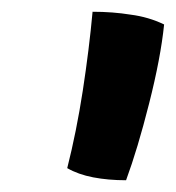

<svg xmlns="http://www.w3.org/2000/svg" viewBox="-20 -766 298 325"><path d="M193.4 -460.9Q212.9 -513.7 232.4 -590.8Q252 -668 257.8 -724.6Q231.4 -737.3 201.2 -741.2Q170.9 -746.1 136.7 -746.1Q130.9 -682.6 120.1 -612.3Q109.4 -543 93.8 -481.4Q112.3 -470.7 137.7 -465.8Q163.1 -460.9 193.4 -460.9Z"/></svg>

Font: cl
Style: Bold Italic
Weight: 400
Designer: Mitja Miklavcic
Version: Version 7.504; 2011; Build 1022